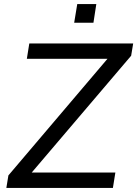

<svg xmlns="http://www.w3.org/2000/svg" viewBox="-20 -917 670 937"><path d="M11 0 21 -61 535 -666 539 -630H111L123 -705H630L620 -645L105 -40L101 -75H543L531 0ZM342 -806 357 -897H450L436 -806Z"/></svg>

Font: Nunito Sans 10pt
Style: Italic
Weight: 400
Italic angle: -9°
Designer: Vernon Adams
Foundry: Vernon Adams
Version: Version 3.101;gftools[0.9.27]